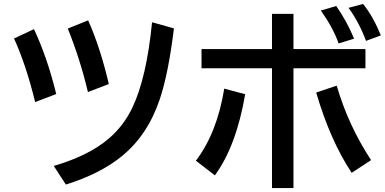

<svg xmlns="http://www.w3.org/2000/svg" viewBox="-20 -899 1970 982"><path d="M159.7 -377Q113.8 -565.9 51.8 -702.1L153.8 -750Q222.2 -604 267.6 -418ZM429.7 -428.2Q390.1 -595.7 326.7 -752.9L430.7 -794.9Q492.2 -658.7 536.6 -469.2ZM254.9 -50.3Q434.1 -103 534.2 -188.5Q612.8 -254.9 657.7 -350.1Q729.5 -501 757.8 -785.2L869.6 -753.9Q841.3 -522 796.9 -390.6Q734.9 -207 602.5 -99.6Q491.2 -9.3 316.9 44.9Z M1371.1 -828.1H1481V-647.9H1849.1V-549.8H1481V63H1371.1V-549.8H1010.7V-647.9H1371.1ZM981.9 -77.1Q1089.8 -218.3 1127 -445.8L1233.9 -417Q1189 -153.3 1079.1 -2ZM1778.8 -15.1Q1668.9 -180.2 1597.2 -425.8L1702.1 -460.9Q1761.7 -256.8 1877.9 -80.1ZM1711.9 -676.8Q1685.5 -753.4 1621.1 -845.2L1699.7 -868.2Q1754.9 -789.1 1791 -701.2ZM1852.1 -689.9Q1816.9 -784.2 1762.7 -858.9L1836.9 -878.9Q1889.2 -814 1927.7 -717.8Z"/></svg>

Font: FORM UDPGothic
Style: Bold
Weight: 700
Foundry: Pronama LLC
Version: Version 1.051